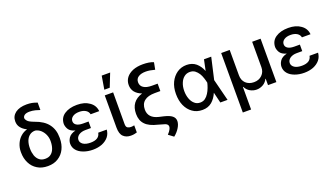

<svg xmlns="http://www.w3.org/2000/svg" viewBox="-79 -1420 3943 2266"><g transform="rotate(-20 1892.5 -287.5)"><path d="M157 -722Q210 -761 299 -761Q336 -761 367 -755Q393 -750 431 -736V-643Q406 -652 375 -660Q339 -669 304 -669Q263 -669 241 -655Q219 -639 219 -618Q219 -601 238 -580Q257 -559 317 -537Q430 -498 481 -429Q533 -361 533 -261V-251Q533 -175 504 -117Q476 -59 420 -24Q367 10 290 10Q212 10 159 -24Q104 -57 75 -116Q45 -175 45 -249V-259Q45 -311 67 -361Q88 -408 124 -439Q159 -470 204 -482L203 -484Q157 -506 132 -539Q106 -571 106 -618Q106 -683 157 -722ZM174 -167Q189 -127 217 -105Q244 -82 290 -82Q336 -82 363 -105Q391 -127 405 -167Q419 -207 419 -254V-263Q419 -300 403 -338Q387 -375 358 -402Q328 -429 290 -436Q246 -436 217 -412Q189 -390 174 -350Q160 -310 160 -263V-254Q160 -209 174 -167Z M765 -216Q732 -192 732 -156Q732 -123 765 -100Q799 -78 857 -78Q912 -78 943 -98Q974 -118 981 -158H1088Q1084 -106 1053 -68Q1022 -31 971 -10Q919 10 856 10Q792 10 738 -10Q684 -30 655 -65Q625 -101 625 -148Q625 -185 649 -221Q674 -258 737 -274Q677 -291 656 -325Q636 -357 634 -393Q636 -470 696 -511Q758 -553 855 -553Q951 -553 1010 -510Q1072 -468 1079 -393H971Q965 -426 934 -446Q902 -466 853 -466Q801 -466 770 -444Q740 -422 740 -389Q740 -358 767 -340Q795 -321 849 -321H919V-285V-239H849Q799 -239 765 -216Z M1326 -100Q1344 -89 1369 -89Q1385 -89 1393 -91Q1397 -92 1401.5 -93Q1406 -94 1410 -94V-5Q1396 0 1378 3Q1361 7 1333 7Q1275 7 1240 -27Q1204 -60 1204 -141V-545H1309L1308 -147Q1308 -111 1326 -100ZM1356 -777 1290 -610H1222L1250 -777Z M1754 -644Q1694 -644 1660 -621Q1626 -599 1626 -555Q1626 -510 1663 -486Q1699 -462 1767 -462H1838V-369H1768Q1682 -369 1637 -333Q1591 -297 1591 -225Q1591 -118 1717 -88L1774 -75Q1845 -58 1875 -33Q1906 -8 1906 32Q1905 72 1878 115Q1851 159 1808 193L1745 146Q1774 115 1784 94Q1794 75 1794 61Q1794 41 1778 29Q1765 18 1726 9L1678 -5Q1571 -30 1525 -79Q1476 -128 1476 -213Q1476 -370 1626 -416Q1573 -435 1541 -473Q1511 -511 1511 -563Q1511 -615 1541 -655Q1570 -693 1625 -716Q1679 -737 1750 -737Q1831 -737 1884 -715L1867 -626Q1803 -644 1754 -644Z M2108 -26Q2057 -61 2027 -126Q1999 -189 1999 -273Q1999 -355 2029 -418Q2059 -480 2112 -517Q2165 -553 2232 -553Q2302 -553 2350 -513Q2396 -473 2420 -411H2422L2450 -545H2541L2479 -273L2548 0H2457L2425 -133H2424Q2396 -68 2350 -29Q2302 11 2232 11Q2158 11 2108 -26ZM2376 -333Q2365 -368 2348 -395Q2330 -423 2304 -443Q2278 -462 2240 -462Q2199 -462 2169 -438Q2138 -414 2121 -371Q2103 -328 2103 -272Q2103 -218 2120 -173Q2136 -130 2166 -105Q2194 -80 2235 -80Q2272 -80 2298 -99Q2324 -118 2343 -149Q2361 -177 2374 -212Q2386 -244 2392 -271V-273V-274Q2386 -303 2376 -333Z M2773 -545V-226Q2773 -165 2811 -127Q2851 -89 2914 -89Q2977 -89 3016 -128Q3055 -166 3055 -226V-545H3161V0H3056V-80H3052Q3033 -40 2995 -18Q2956 4 2914 4Q2871 4 2832 -18Q2794 -40 2775 -80H2770V202H2666V-545Z M3419 -216Q3386 -192 3386 -156Q3386 -123 3419 -100Q3453 -78 3511 -78Q3566 -78 3597 -98Q3628 -118 3635 -158H3742Q3738 -106 3707 -68Q3676 -31 3625 -10Q3573 10 3510 10Q3446 10 3392 -10Q3338 -30 3309 -65Q3279 -101 3279 -148Q3279 -185 3303 -221Q3328 -258 3391 -274Q3331 -291 3310 -325Q3290 -357 3288 -393Q3290 -470 3350 -511Q3412 -553 3509 -553Q3605 -553 3664 -510Q3726 -468 3733 -393H3625Q3619 -426 3588 -446Q3556 -466 3507 -466Q3455 -466 3424 -444Q3394 -422 3394 -389Q3394 -358 3421 -340Q3449 -321 3503 -321H3573V-285V-239H3503Q3453 -239 3419 -216Z"/></g></svg>

Font: Sinter Medium
Style: Regular
Weight: 500
Foundry: Adobe & rsms
Version: Version 1.000